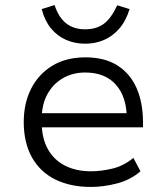

<svg xmlns="http://www.w3.org/2000/svg" viewBox="-20 -732 660 760"><path d="M340 8Q259 8 199 -21.5Q139 -51 106.5 -109Q74 -167 74 -249Q74 -323 103 -380.5Q132 -438 186.5 -471.5Q241 -505 318 -505Q395 -505 445.5 -472.5Q496 -440 521 -382.5Q546 -325 546 -248V-228H125V-284H504L482 -261Q482 -348 439 -396.5Q396 -445 317 -445Q268 -445 229 -422.5Q190 -400 167.5 -359Q145 -318 145 -259V-249Q145 -186 169 -142.5Q193 -99 237 -76.5Q281 -54 340 -54Q380 -54 424.5 -64.5Q469 -75 508 -107L536 -54Q497 -20 443.5 -6Q390 8 340 8ZM317 -559Q277 -559 242 -574Q207 -589 182 -619.5Q157 -650 145 -696L196 -712Q212 -663 242 -639.5Q272 -616 317 -616Q361 -616 390.5 -637.5Q420 -659 444 -711L493 -696Q478 -648 451.5 -618Q425 -588 391 -573.5Q357 -559 317 -559Z"/></svg>

Font: Nunito Sans 6pt Light
Style: Regular
Weight: 300
Version: Version 3.101;gftools[0.9.27]